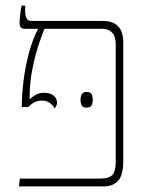

<svg xmlns="http://www.w3.org/2000/svg" viewBox="-20 -667 524 687"><path d="M48 0 51 -28H337Q371 -28 382.5 -41.5Q394 -55 394 -86V-509Q394 -538 380.5 -551Q367 -564 347 -564H139Q133 -550 120 -512Q107 -474 96.5 -423Q86 -372 86 -319V-312Q100 -324 111 -329.5Q122 -335 139 -335Q158 -335 171 -325.5Q184 -316 184 -299Q184 -291 176 -279Q159 -307 131 -307Q115 -307 104 -301.5Q93 -296 81 -284H58V-289Q58 -326 64 -376Q70 -426 83 -475.5Q96 -525 116 -563V-564H69Q58 -564 54 -569.5Q50 -575 50 -585Q50 -594 52 -612.5Q54 -631 57 -647H70V-627Q70 -592 92 -592H348Q421 -592 421 -516V-92Q421 -40 402.5 -20Q384 0 351 0ZM268 -310Q268 -321 272.5 -329.5Q277 -338 289 -338Q304 -338 308 -329.5Q312 -321 312 -310Q312 -299 308 -290.5Q304 -282 289 -282Q276 -282 272 -290.5Q268 -299 268 -310Z"/></svg>

Font: Noto Serif Hebrew SemiCondensed Thin
Style: Regular
Weight: 100
Width: 4
Designer: Monotype Design Team
Foundry: Monotype Imaging Inc.
Version: Version 2.004; ttfautohint (v1.8.4.7-5d5b)